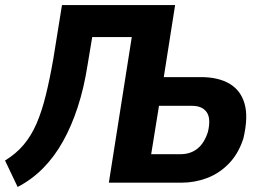

<svg xmlns="http://www.w3.org/2000/svg" viewBox="-30 -725 1039 762"><path d="M40 17 -10 -88Q33 -114 63.5 -150Q94 -186 115 -234.5Q136 -283 152 -348Q168 -413 182 -494L216 -705H665L620 -419H767Q836 -419 880.5 -393Q925 -367 940.5 -314Q956 -261 936 -176Q917 -116 879 -76.5Q841 -37 792 -18.5Q743 0 691 0H402L493 -578H336L317 -464Q303 -375 278.5 -300Q254 -225 220 -164Q186 -103 141 -57.5Q96 -12 40 17ZM570 -113H686Q726 -113 753.5 -135Q781 -157 795 -201Q808 -254 790.5 -279.5Q773 -305 732 -305H601Z"/></svg>

Font: Nunito Sans 7pt Condensed ExtraBold
Style: Italic
Weight: 800
Width: 3
Italic angle: -9°
Designer: Vernon Adams
Foundry: Vernon Adams
Version: Version 3.101;gftools[0.9.27]